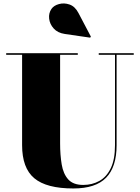

<svg xmlns="http://www.w3.org/2000/svg" viewBox="-20 -1051 792 1086"><path d="M346 -859Q306 -865 283.8 -889.8Q261.5 -914.5 258 -945.5Q254.5 -976.5 271 -1000.5Q284.5 -1020 313.5 -1028Q342.5 -1036 373.2 -1025.5Q404 -1015 423.5 -978L494 -844L490 -838ZM15 -750H420V-741H320V-240Q320 -174 329 -120.8Q338 -67.5 366 -36.2Q394 -5 451 -5Q501 -5 541.8 -27.5Q582.5 -50 606.5 -99.5Q630.5 -149 630.5 -230V-741H538.5V-750H736.5V-741H639.5V-230Q639.5 -106.5 580.2 -45.8Q521 15 395 15Q243 15 174 -42.8Q105 -100.5 105 -230V-741H15Z"/></svg>

Font: Bodoni* 24pt Fatface
Style: Regular
Weight: 900
Version: Version 2.3